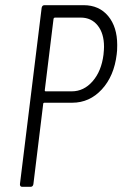

<svg xmlns="http://www.w3.org/2000/svg" viewBox="-20 -722 473 742"><path d="M433 -548Q433 -524 431 -512Q421 -428 373.5 -376.5Q326 -325 259 -325H151Q150 -325 148.5 -324Q147 -323 147 -321L109 -10Q107 0 98 0H66Q57 0 57 -10L141 -692Q143 -702 152 -702H303Q363 -702 398 -660Q433 -618 433 -548ZM380 -511Q382 -531 382 -541Q382 -593 357.5 -623.5Q333 -654 292 -654H192Q189 -654 187 -650L153 -373Q153 -369 157 -369H257Q304 -369 338 -408Q372 -447 380 -511Z"/></svg>

Font: Barlow Condensed Light
Style: Italic
Weight: 300
Width: 3
Italic angle: -7°
Designer: Jeremy Tribby
Foundry: Tribby Type
Version: Version 1.408